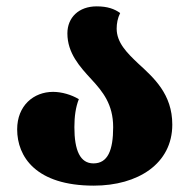

<svg xmlns="http://www.w3.org/2000/svg" viewBox="-20 -570 601 604"><path d="M275 14C414 14 522 -55 522 -178C522 -274 464 -325 415 -370C379 -404 347 -436 347 -480C347 -496 350 -513 358 -529C340 -542 318 -550 284 -550C228 -550 192 -515 192 -465C192 -403 231 -360 268 -320C303 -282 336 -242 336 -170C336 -97 319 -56 274 -56C232 -56 214 -97 214 -170C214 -203 218 -233 228 -258C205 -272 174 -281 147 -281C86 -281 34 -238 34 -163C34 -77 93 14 275 14Z"/></svg>

Font: Noto Serif Georgian SemiCondensed Black
Style: Regular
Weight: 900
Width: 4
Designer: Monotype Design Team, Akaki Razmadze
Foundry: Google LLC
Version: Version 2.003